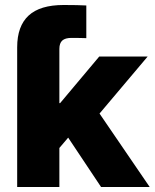

<svg xmlns="http://www.w3.org/2000/svg" viewBox="-20 -749 620 769"><path d="M48.8 -410.2V-559.6Q48.8 -644.5 94.7 -686.8Q140.6 -729 234.9 -729Q263.2 -729 286.6 -728.5Q310.1 -728 325.7 -727.1V-596.2Q315.9 -596.7 299.8 -596.9Q283.7 -597.2 266.1 -597.2Q241.2 -597.2 229.5 -586.7Q217.8 -576.2 217.8 -553.2V-410.2ZM200.7 -136.2V-335.9H220.7L377.4 -522.5H571.3L344.2 -253.4H300.3ZM48.8 0V-522.5H217.8V0ZM384.8 0 240.7 -216.3 351.1 -334.5 579.6 0Z"/></svg>

Font: Inter 28pt ExtraBold
Style: Regular
Weight: 800
Designer: Rasmus Andersson
Foundry: rsms
Version: Version 4.001;git-66647c0bb